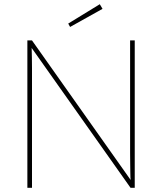

<svg xmlns="http://www.w3.org/2000/svg" viewBox="-20 -892 771 912"><path d="M110 0V-700H132L605 -31H601Q600 -40 599.5 -50Q599 -60 599 -74.5Q599 -89 598.5 -111Q598 -133 598 -164.5Q598 -196 598 -241V-700H620V0H600L115 -686H130Q130 -676 130.5 -658Q131 -640 131.5 -616.5Q132 -593 132 -567.5Q132 -542 132 -517Q132 -492 132 -470V0ZM313 -764 304 -780 454 -872 467 -850Z"/></svg>

Font: Lexend Deca Thin
Style: Regular
Weight: 250
Designer: Bonnie Shaver-Troup, Thomas Jockin
Foundry: Lexend
Version: Version 1.007